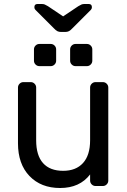

<svg xmlns="http://www.w3.org/2000/svg" viewBox="-20 -931 637 961"><path d="M249 -790 157 -882Q152 -887 152 -895Q152 -911 168 -911H189Q198 -911 204 -908.5Q210 -906 220 -900L296 -849L372 -900Q382 -906 388 -908.5Q394 -911 403 -911H424Q440 -911 440 -895Q440 -887 435 -882L343 -790Q333 -779 325 -775Q317 -771 306 -771H286Q275 -771 267 -775Q259 -779 249 -790ZM97 -520H134Q145 -520 153 -512Q161 -504 161 -493V-229Q161 -153 195.5 -114.5Q230 -76 296 -76Q360 -76 395.5 -115Q431 -154 431 -229V-493Q431 -504 439 -512Q447 -520 458 -520H495Q506 -520 514 -512Q522 -504 522 -493V-27Q522 -16 514 -8Q506 0 495 0H458Q447 0 439 -8Q431 -16 431 -27V-58Q379 10 281 10Q185 10 127.5 -50Q70 -110 70 -214V-493Q70 -504 78 -512Q86 -520 97 -520ZM234 -600H177Q166 -600 158 -608Q150 -616 150 -627V-684Q150 -695 158 -703Q166 -711 177 -711H234Q245 -711 253 -703Q261 -695 261 -684V-627Q261 -616 253 -608Q245 -600 234 -600ZM415 -600H358Q347 -600 339 -608Q331 -616 331 -627V-684Q331 -695 339 -703Q347 -711 358 -711H415Q426 -711 434 -703Q442 -695 442 -684V-627Q442 -616 434 -608Q426 -600 415 -600Z"/></svg>

Font: Contemporary
Style: Regular
Weight: 400
Designer: Victor Tran
Foundry: Victor Tran
Version: Version 1.100